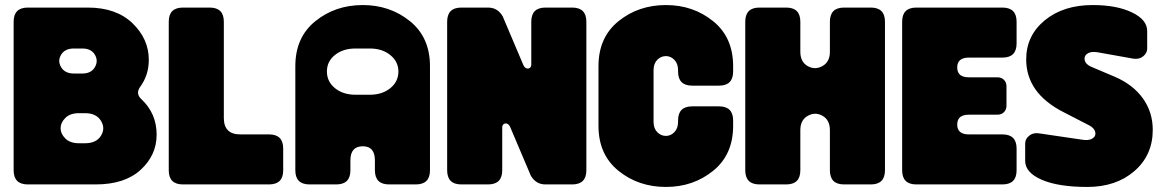

<svg xmlns="http://www.w3.org/2000/svg" viewBox="-20 -730 4603 760"><path d="M34 -644Q34 -700 90 -700H328Q440 -700 504.5 -638Q569 -576 569 -493Q569 -432 534 -385Q517 -360 538 -339Q600 -282 600 -197Q600 -116 537 -58Q474 0 359 0H90Q34 0 34 -56ZM272 -439H306Q341 -439 355.5 -464Q370 -489 355.5 -513.5Q341 -538 306 -538H272Q237 -538 222 -513.5Q207 -489 222 -464Q237 -439 272 -439ZM292 -163H317Q361 -163 379.5 -192.5Q398 -222 379.5 -252Q361 -282 317 -282H292Q258 -282 239 -263.5Q220 -245 220 -222.5Q220 -200 239 -181.5Q258 -163 292 -163Z M648 -644Q648 -700 704 -700H810Q866 -700 866 -644V-263Q866 -198 931 -198H1045Q1101 -198 1101 -142V-56Q1101 0 1045 0H704Q648 0 648 -56Z M1149 -468Q1149 -582 1228 -646Q1307 -710 1416 -710Q1524 -710 1603 -646Q1682 -582 1682 -468V-56Q1682 0 1626 0H1520Q1464 0 1464 -56V-95Q1464 -151 1416 -151Q1367 -151 1367 -95V-56Q1367 0 1311 0H1205Q1149 0 1149 -56ZM1387 -355H1444Q1493 -355 1525 -381Q1557 -407 1557 -447Q1557 -486 1525 -512Q1493 -538 1444 -538H1387Q1338 -538 1306 -512.5Q1274 -487 1274 -447Q1274 -407 1306 -381Q1338 -355 1387 -355Z M2000 -226Q1995 -238 1987 -240.5Q1979 -243 1973.5 -238.5Q1968 -234 1968 -226V-56Q1968 0 1912 0H1806Q1750 0 1750 -56V-644Q1750 -700 1806 -700H1912Q1950 -700 1970 -665L2051 -474Q2056 -462 2064 -459.5Q2072 -457 2077.5 -461.5Q2083 -466 2083 -474V-644Q2083 -700 2139 -700H2245Q2301 -700 2301 -644V-56Q2301 0 2245 0H2139Q2101 0 2081 -35Z M2349 -468Q2349 -582 2428 -646Q2507 -710 2616 -710Q2724 -710 2803 -646Q2882 -582 2882 -468V-447Q2882 -391 2826 -391H2720Q2664 -391 2664 -447V-452Q2664 -478 2649.5 -493Q2635 -508 2616 -508Q2596 -508 2581.5 -493Q2567 -478 2567 -452V-248Q2567 -222 2581.5 -207Q2596 -192 2616 -192Q2635 -192 2649.5 -207Q2664 -222 2664 -248V-253Q2664 -309 2720 -309H2826Q2882 -309 2882 -253V-232Q2882 -118 2803 -54Q2724 10 2616 10Q2507 10 2428 -54Q2349 -118 2349 -232Z M2930 -644Q2930 -700 2986 -700H3092Q3148 -700 3148 -644V-525Q3148 -485 3177 -468.5Q3206 -452 3235.5 -468.5Q3265 -485 3265 -525V-644Q3265 -700 3321 -700H3427Q3483 -700 3483 -644V-56Q3483 0 3427 0H3321Q3265 0 3265 -56V-215Q3265 -255 3236 -271.5Q3207 -288 3177.5 -271.5Q3148 -255 3148 -215V-56Q3148 0 3092 0H2986Q2930 0 2930 -56Z M3551 -644Q3551 -700 3607 -700H3948Q4004 -700 4004 -644V-558Q4004 -502 3948 -502H3815Q3769 -502 3769 -463Q3769 -424 3815 -424H3928Q3944 -424 3954 -414Q3964 -404 3964 -388V-312Q3964 -296 3954 -286Q3944 -276 3928 -276H3815Q3769 -276 3769 -237Q3769 -198 3815 -198H3948Q4004 -198 4004 -142V-56Q4004 0 3948 0H3607Q3551 0 3551 -56Z M4188 -287Q4042 -362 4042 -495Q4042 -589 4115.5 -649.5Q4189 -710 4305 -710Q4400 -710 4460.5 -681Q4521 -652 4521 -607V-538Q4521 -520 4505 -507Q4489 -494 4465 -498L4325 -523Q4301 -527 4287 -519.5Q4273 -512 4273 -498Q4273 -477 4301 -465L4393 -426Q4465 -395 4504 -340.5Q4543 -286 4543 -216Q4543 -116 4470.5 -53Q4398 10 4284 10Q4169 10 4103.5 -18.5Q4038 -47 4038 -93V-162Q4038 -180 4054 -193Q4070 -206 4094 -202L4264 -177Q4288 -173 4302 -180.5Q4316 -188 4316 -201Q4316 -222 4287 -236Z"/></svg>

Font: LT Crewmate
Style: Regular
Weight: 400
Designer: Daniel Lyons
Foundry: LyonsType
Version: Version 1.001;FEAKit 1.0